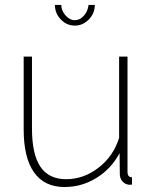

<svg xmlns="http://www.w3.org/2000/svg" viewBox="-20 -750 621 780"><path d="M339.8 -730H365.2Q365.2 -695.8 340.8 -670.9Q316.4 -646 284.2 -646Q251 -646 227.1 -670.9Q203.1 -695.8 203.1 -730H229Q229 -707 246.1 -687.5Q263.2 -668 284.2 -668Q304.2 -668 320.6 -686Q336.9 -704.1 339.8 -730ZM76.2 -224.1V-520H109.9V-228Q109.9 -123.5 144 -72.8Q178.2 -22 249 -22Q319.8 -22 380.4 -68.8Q440.9 -115.7 463.9 -189.9V-520H498V-51.8Q498 -29.8 516.1 -29.8V0Q502.9 1.5 497.1 -1Q484.4 -3.9 475.6 -15.6Q466.8 -27.3 466.8 -42L465.8 -127.9Q432.1 -64.5 372.1 -27.3Q312 9.8 242.2 9.8Q160.6 9.8 118.4 -49.6Q76.2 -108.9 76.2 -224.1Z"/></svg>

Font: Rawline ExtraLight
Style: Regular
Weight: 275
Designer: Matt McInerney, Pablo Impallari, Rodrigo Fuenzalida
Foundry: Matt McInerney, Pablo Impallari, Rodrigo Fuenzalida
Version: Version 4.020;PS 004.020;hotconv 1.0.88;makeotf.lib2.5.64775